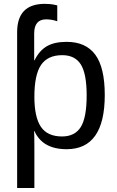

<svg xmlns="http://www.w3.org/2000/svg" viewBox="-20 -751 596 979"><path d="M514.2 -266.6Q514.2 9.8 319.8 9.8Q197.8 9.8 155.8 -82H153.3Q155.3 -78.6 155.3 1V207.5H67.4V-586.9Q67.4 -731.4 208.5 -731.4Q221.7 -731.4 235.4 -730.2Q249 -729 272 -723.6V-642.6Q244.1 -652.3 215.3 -652.3Q154.3 -652.3 154.3 -580.1V-443.4H156.2Q179.7 -492.2 218.3 -514.9Q256.8 -537.6 319.8 -537.6Q417.5 -537.6 465.8 -472.2Q514.2 -406.7 514.2 -266.6ZM421.9 -264.6Q421.9 -375 392.1 -422.4Q362.3 -469.7 297.4 -469.7Q223.1 -469.7 189.2 -419.7Q155.3 -369.6 155.3 -257.8Q155.3 -153.8 188.5 -104.5Q221.7 -55.2 296.4 -55.2Q361.8 -55.2 391.8 -103.3Q421.9 -151.4 421.9 -264.6Z"/></svg>

Font: Arimo Nerd Font
Style: Regular
Weight: 400
Designer: Steve Matteson
Foundry: Monotype Imaging Inc.
Version: Version 1.33;Nerd Fonts 3.2.1